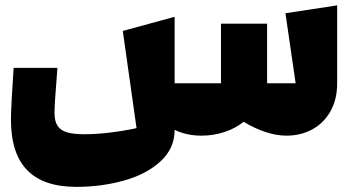

<svg xmlns="http://www.w3.org/2000/svg" viewBox="-20 -458 1334 736"><path d="M272.5 258.3Q146.5 258.3 84.2 194.3Q22 130.4 22 0.5Q22 -45.9 32.2 -197.8H200.2Q193.4 -111.8 191.2 -78.4Q189 -44.9 189 -24.4Q189 6.8 200.7 24.4Q212.4 42 237.1 49.3Q261.7 56.6 303.7 56.6Q348.1 56.6 400.9 50.3Q453.6 43.9 503.4 33.2L450.7 -339.4L649.4 -393.6V-138.7H827.1V-367.2H1003.9V-138.7H1113.3L1074.2 -407.2L1272.5 -437.5V-139.6Q1272.5 -76.7 1246.6 -31Q1220.7 14.6 1176.5 38.3Q1132.3 62 1077.6 62Q1040 62 997.3 47.9Q954.6 33.7 914.1 8.8Q882.8 34.2 840.3 48.1Q797.9 62 752.9 62Q694.8 62 649.4 39.6Q649.4 110.8 595.5 160.4Q541.5 210 455.3 234.1Q369.1 258.3 272.5 258.3Z"/></svg>

Font: SG Kara Bold
Style: Regular
Weight: 400
Designer: Damoon Khanjanzadeh
Version: Version 1.000